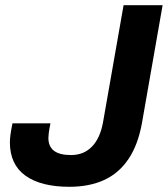

<svg xmlns="http://www.w3.org/2000/svg" viewBox="-20 -706 645 738"><path d="M247 12Q137 12 77.5 -31Q18 -74 18 -159Q18 -170 20 -186.5Q22 -203 28 -232H174Q169 -208 167.5 -195Q166 -182 166 -176Q166 -143 187.5 -126.5Q209 -110 253 -110Q302 -110 333.5 -142.5Q365 -175 376 -236L455 -686H605L526 -235Q511 -150 474 -95Q437 -40 380 -14Q323 12 247 12Z"/></svg>

Font: Archivo SemiBold
Style: Bold Italic
Weight: 700
Italic angle: -10°
Version: Version 2.001